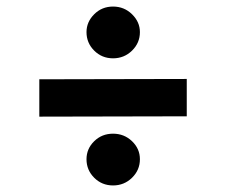

<svg xmlns="http://www.w3.org/2000/svg" viewBox="-20 -649 690 586"><path d="M325 -471Q291 -471 267.5 -494.5Q244 -518 244 -551Q244 -582 267.5 -605.5Q291 -629 325 -629Q359 -629 383 -605.5Q407 -582 407 -551Q407 -518 383 -494.5Q359 -471 325 -471ZM100 -293V-407L550 -408V-294ZM325 -83Q291 -83 267.5 -106.5Q244 -130 244 -163Q244 -195 267.5 -218Q291 -241 325 -241Q359 -241 383 -218Q407 -195 407 -163Q407 -130 383 -106.5Q359 -83 325 -83Z"/></svg>

Font: REM SemiBold
Style: Regular
Weight: 600
Designer: Octavio Pardo
Foundry: Ashler Design
Version: Version 1.005;gftools[0.9.28]